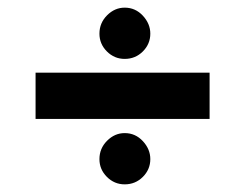

<svg xmlns="http://www.w3.org/2000/svg" viewBox="-20 -564 640 502"><path d="M306 -410Q279 -410 259.5 -429.5Q240 -449 240 -476Q240 -504 260 -524Q280 -544 306 -544Q334 -544 353.5 -523Q373 -502 373 -476Q373 -449 353.5 -429.5Q334 -410 306 -410ZM73 -253V-374H528V-253ZM306 -82Q279 -82 259.5 -101.5Q240 -121 240 -148Q240 -176 260 -196Q280 -216 306 -216Q334 -216 353.5 -195Q373 -174 373 -148Q373 -121 353.5 -101.5Q334 -82 306 -82Z"/></svg>

Font: Inconsolata Expanded Black
Style: Regular
Weight: 900
Width: 7
Monospace: yes
Designer: Raph Levien, Cyreal, Brenton Simpson
Foundry: Raph Levien, Cyreal, Google
Version: Version 3.001; ttfautohint (v1.8.2.53-6de2)